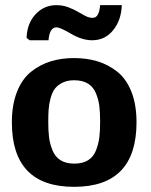

<svg xmlns="http://www.w3.org/2000/svg" viewBox="-20 -713 587 744"><path d="M83 -566Q85 -623 118 -658Q151 -693 198 -693Q223 -693 244.5 -685Q266 -677 287 -664.5Q308 -652 320 -647Q334 -643 340 -644Q364 -644 368 -693H452Q450 -635 418.5 -596Q387 -557 337 -557Q298 -557 255.5 -582Q213 -607 199 -607Q172 -607 168 -557H95ZM26 -239Q26 -307 46 -357.5Q66 -408 101 -435.5Q136 -463 177 -475.5Q218 -488 267 -488Q316 -488 357.5 -475.5Q399 -463 434 -435.5Q469 -408 489 -358Q509 -308 509 -239Q509 11 267 11Q26 11 26 -239ZM167 -241Q167 -206 170 -181.5Q173 -157 183 -131.5Q193 -106 214 -92.5Q235 -79 268 -79Q301 -79 322 -92.5Q343 -106 352.5 -131.5Q362 -157 365 -181.5Q368 -206 368 -241Q368 -277 365 -301.5Q362 -326 352 -351Q342 -376 321 -389Q300 -402 267 -402Q241 -402 222 -392.5Q203 -383 192.5 -369Q182 -355 176 -332.5Q170 -310 168.5 -289.5Q167 -269 167 -241Z"/></svg>

Font: Coval
Style: Heavy
Weight: 900
Foundry: Context Ltd
Version: Version 001.000